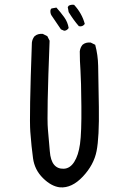

<svg xmlns="http://www.w3.org/2000/svg" viewBox="-20 -806 540 826"><path d="M238.3 0Q201.2 -3.9 165 -39.6Q128.9 -75.2 122.1 -125Q115.2 -174.8 110.4 -238.8Q105.5 -302.7 117.2 -623Q119.1 -638.7 128.9 -650.4Q142.6 -662.1 164.1 -660.2L183.6 -650.4L193.4 -630.9Q180.7 -307.6 186 -251Q191.4 -194.3 194.3 -155.3Q197.3 -116.2 212.4 -97.7Q227.5 -79.1 254.4 -80.1Q281.2 -81.1 299.3 -109.4Q317.4 -137.7 324.2 -186.5Q331.1 -235.4 330.1 -348.6Q329.1 -461.9 326.2 -502.9Q323.2 -543.9 323.2 -585Q325.2 -601.6 335 -613.3Q348.6 -625 370.1 -623L389.6 -613.3Q401.4 -569.3 402.3 -522.5Q403.3 -475.6 405.3 -345.7Q407.2 -215.8 395.5 -156.2Q383.8 -96.7 336.4 -46.4Q289.1 3.9 238.3 0ZM255.9 -673.8 242.2 -679.7 201.2 -740.2Q195.3 -750 197.3 -763.7L201.2 -769.5L222.7 -773.4Q240.2 -753.9 255.9 -732.4Q271.5 -710.9 275.4 -685.5Q267.6 -673.8 255.9 -673.8ZM319.3 -693.4Q296.9 -718.8 275.4 -753.9L271.5 -775.4L275.4 -781.2Q285.2 -787.1 298.8 -785.2Q333 -748 344.7 -703.1Q335 -689.5 319.3 -693.4Z"/></svg>

Font: NaikaiFont
Style: Regular-Lite
Weight: 400
Version: Version 1.67